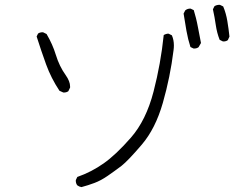

<svg xmlns="http://www.w3.org/2000/svg" viewBox="-20 -765 1040 793"><path d="M899.9 -594.2Q901.4 -593.8 903.6 -593.8Q905.8 -593.8 909.2 -594.2Q915.5 -595.2 920.9 -599.1L927.7 -613.8Q924.3 -646.5 918.9 -678.5Q913.6 -710.4 901.9 -738.3L889.2 -744.6Q887.7 -745.1 886.7 -745.1Q874.5 -745.1 865.7 -739.3L859.4 -726.6Q866.7 -693.4 871.3 -661.1Q876 -628.9 887.2 -600.6ZM781.2 -564.5Q793 -564.5 800.3 -570.3L810.1 -587.4Q803.2 -623 798.3 -648.7Q793.5 -674.3 789.3 -690.7Q785.2 -707 780.3 -723.1L768.1 -729Q767.1 -729.5 766.1 -729.5Q753.9 -729.5 745.1 -722.2L738.3 -709Q743.7 -673.8 750 -638.2Q756.3 -602.5 766.6 -570.8L778.8 -564.9Q780.3 -564.5 781.2 -564.5ZM243.2 -382.8Q254.4 -382.8 262.2 -388.2L269.5 -403.3Q269.5 -405.3 269.5 -407.7Q269.5 -429.2 251 -455.1Q225.1 -491.2 210.4 -539.1Q197.3 -582 172.4 -624.5L158.7 -631.3Q157.2 -631.8 155 -631.8Q152.8 -631.8 149.4 -631.3Q143.1 -630.4 137.2 -626.5L131.3 -614.3Q149.9 -555.7 170.4 -499Q190.9 -442.4 225.6 -390.1L240.7 -383.3Q242.2 -382.8 243.2 -382.8ZM698.2 -577.1Q698.2 -600.1 689.9 -619.1L677.2 -625.5Q676.3 -626 674.8 -626Q673.3 -626 670.9 -625.7Q668.5 -625.5 666 -624.5Q660.6 -623 656.2 -620.1Q644 -502 614.3 -387.2Q583.5 -268.1 520.5 -196.3Q459 -126 408 -90.1Q356.9 -54.2 299.3 -34.2L293.5 -22Q293 -20.5 293 -19.5Q293 -7.3 299.3 0.5Q307.1 6.3 316.4 7.8Q343.8 0.5 370.4 -9.5Q397 -19.5 424.6 -38.6Q452.1 -57.6 481.4 -79.6Q509.3 -101.6 565.9 -168Q622.1 -233.9 652.6 -340.3Q683.1 -446.8 696.8 -557.6Q698.2 -567.9 698.2 -577.1Z"/></svg>

Font: NaikaiFont
Style: ExtraLight
Weight: 200
Version: Version 1.89